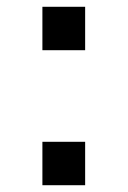

<svg xmlns="http://www.w3.org/2000/svg" viewBox="-20 -546 376 566"><path d="M105 -398V-526H231V-398ZM105 0V-128H231V0Z"/></svg>

Font: Archivo SemiBold SemiBold
Style: Regular
Weight: 600
Version: Version 2.001